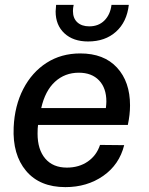

<svg xmlns="http://www.w3.org/2000/svg" viewBox="-20 -757 611 787"><path d="M36 -235Q40 -324 75.5 -392.5Q111 -461 171 -499.5Q231 -538 309 -538Q406 -538 459.5 -480Q513 -422 513 -325Q513 -287 504 -245H136Q134 -233 134 -209Q134 -144 165.5 -107Q197 -70 254 -70Q304 -70 340 -95Q376 -120 390 -163L489 -162Q469 -82 403 -36Q337 10 248 10Q143 10 87 -56.5Q31 -123 36 -235ZM414 -314Q416 -332 416 -341Q416 -396 386 -427.5Q356 -459 303 -459Q246 -459 205.5 -422Q165 -385 149 -314ZM208 -710Q209 -724 210 -737H282Q279 -724 279 -712Q279 -682 297 -665.5Q315 -649 346 -649Q384 -649 408 -673Q432 -697 437 -737H508Q500 -667 455.5 -627Q411 -587 341 -587Q280 -587 244 -620.5Q208 -654 208 -710Z"/></svg>

Font: Mona Sans Medium
Style: Italic
Weight: 500
Italic angle: -11.7°
Designer: Deni Anggara
Foundry: GitHub
Version: Version 2.000